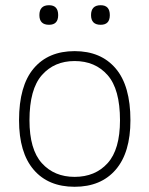

<svg xmlns="http://www.w3.org/2000/svg" viewBox="-20 -706 572 736"><path d="M131 -648Q131 -686 168 -686Q203 -686 203 -648Q203 -611 168 -611Q131 -611 131 -648ZM329 -648Q329 -686 366 -686Q401 -686 401 -648Q401 -611 366 -611Q329 -611 329 -648ZM53 -245Q53 -377 109 -443.5Q165 -510 266 -510Q367 -510 423.5 -443.5Q480 -377 480 -245Q480 -121 423.5 -55.5Q367 10 266 10Q165 10 109 -55.5Q53 -121 53 -245ZM266 -28Q345 -28 392.5 -80.5Q440 -133 440 -245Q440 -364 392.5 -418Q345 -472 266 -472Q188 -472 140.5 -418Q93 -364 93 -245Q93 -133 140.5 -80.5Q188 -28 266 -28Z"/></svg>

Font: Haskoy ExtraLight
Style: Regular
Weight: 200
Designer: Ertekin Erdin
Foundry: Ertekin Erdin
Version: Version 2.000; ttfautohint (v1.8.4.7-5d5b)